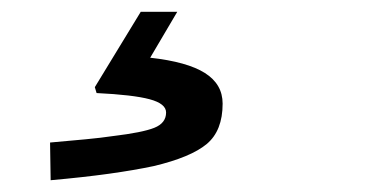

<svg xmlns="http://www.w3.org/2000/svg" viewBox="-20 -41 654 326"><path d="M141 107 219 -21H281L235 57Q298 64 328 83Q358 102 358 135Q358 181 331 203.5Q304 226 241 241Q208 248 165 254Q122 260 66 265L65 201Q99 198 125.5 195.5Q152 193 172 190Q222 184 242 176Q262 168 262 150Q262 135 234 127.5Q206 120 144 117Z"/></svg>

Font: Intel One Mono
Style: Bold Italic
Weight: 700
Italic angle: -16°
Monospace: yes
Designer: Fred Shallcrass
Foundry: Frere-Jones Type LLC
Version: Version 1.400;hotconv 1.1.0;makeotfexe 2.6.0;FJTRelease1.4